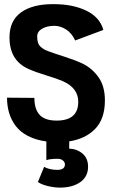

<svg xmlns="http://www.w3.org/2000/svg" viewBox="-20 -668 558 908"><path d="M112.8 -342.8Q24.9 -382.8 24.9 -491.2Q24.9 -569.8 79.1 -609.1Q133.3 -648.4 229.5 -648.4H233.9Q325.2 -648.4 388.9 -617.2Q452.6 -585.9 468.8 -526.4L335.4 -476.6Q319.8 -511.2 292.5 -528.6Q265.1 -545.9 236.8 -545.9Q203.1 -545.9 179.4 -532.5Q155.8 -519 155.8 -495.1Q155.8 -478 159.9 -465.8Q164.1 -453.6 173.3 -445.8Q182.6 -438 190.2 -433.8Q197.8 -429.7 211.4 -424.8Q232.9 -416.5 283.4 -400.4Q334 -384.3 370.6 -367.2Q416.5 -344.7 446.3 -302.2Q476.1 -259.8 476.1 -193.4Q476.1 -105.5 429.9 -58.3Q383.8 -11.2 307.6 0.5Q307.1 9.3 307.1 34.7Q345.2 36.6 370.8 58.8Q396.5 81.1 396.5 120.6Q396.5 167 359.9 193.1Q323.2 219.2 263.7 219.2Q237.8 219.2 208.3 212.4Q178.7 205.6 159.2 192.9L188.5 121.1Q214.4 135.3 251.5 135.3Q285.2 135.3 287.1 111.3V110.4Q287.1 99.1 277.8 91.1Q268.6 83 252 83Q216.8 83 199.2 89.4V1Q149.4 -5.9 112.5 -24.9Q75.7 -43.9 54.4 -72.3Q33.2 -100.6 23.2 -133.8Q13.2 -167 13.2 -206.1L142.6 -205.1Q142.6 -151.4 167.7 -124.5Q192.9 -97.7 247.6 -97.7Q350.1 -97.7 350.1 -186.5Q350.1 -252 276.9 -284.2Q250.5 -295.9 198.7 -311.5Q147 -327.1 112.8 -342.8Z"/></svg>

Font: Fantasque Sans Mono
Style: Bold
Weight: 700
Monospace: yes
Designer: Jany Belluz
Version: Version 1.8.0 ; ttfautohint (v1.8.2)